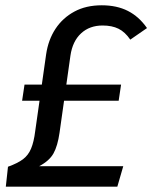

<svg xmlns="http://www.w3.org/2000/svg" viewBox="-20 -699 571 719"><path d="M243.8 -490.9 202.9 -201.6Q195.9 -152.7 180.4 -124.7Q164.9 -96.7 126.8 -76.7H441.6L419.4 0H1.8L9.9 -74.6Q46 -87.6 66 -102.6Q86 -117.6 96.4 -142.6Q106.9 -167.6 111.9 -208.4L152.8 -495.9Q160.8 -550 187.8 -591.1Q214.9 -632.1 258.5 -655.6Q302 -679.2 361.2 -679.2Q417.4 -679.2 458.9 -658.1Q500.5 -637 530.5 -593.9L467.9 -550.6Q448 -579.6 423.6 -591.5Q399.2 -603.5 364.3 -603.5Q315.4 -603.5 283.6 -574.1Q251.7 -544.7 243.8 -490.9ZM424.4 -321.8H62.8L71.8 -382.2H433.4Z"/></svg>

Font: Fira Sans Variable
Style: Italic
Weight: 397
Italic angle: -8°
Designer: Carrois Corporate & Edenspiekermann AG
Foundry: Carrois Corporate GbR & Edenspiekermann AG
Version: Version 4.202